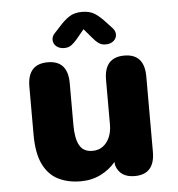

<svg xmlns="http://www.w3.org/2000/svg" viewBox="-50 -719 719 777"><g transform="rotate(-5 309.5 -331.0)"><path d="M155.5 -481Q237 -481 237 -389V-218.5Q237 -163.5 252.8 -135.8Q268.5 -108 305 -108Q330 -108 347.5 -121Q365 -134 374.8 -156.5Q384.5 -179 384.5 -207V-389Q384.5 -481 466.5 -481Q548 -481 548 -389V-83Q548 8.5 466.5 8.5Q407 8.5 391 -41.5L389.5 -55.5Q365 -26 328.8 -7.8Q292.5 10.5 247 10.5Q196 10.5 156.8 -8.8Q117.5 -28 95.2 -73Q73 -118 73 -194.5V-389Q73 -481 155.5 -481ZM428.5 -596.5Q440.5 -583.5 440.5 -570Q440.5 -553.5 428 -543Q415.5 -532.5 395.5 -532.5Q378.5 -532.5 366.5 -541.5Q354.5 -550.5 344 -563.5L311.5 -601.5L279.5 -563Q268.5 -550 256.8 -541.2Q245 -532.5 228 -532.5Q208 -532.5 195.5 -543Q183 -553.5 183 -570Q183 -584.5 195 -596.5L214.5 -617.5Q238 -644.5 259 -658.2Q280 -672 311.5 -672Q343.5 -672 364.2 -658.2Q385 -644.5 409 -617.5Z"/></g></svg>

Font: Sono Monospace
Style: Bold
Weight: 700
Designer: Tyler Finck
Foundry: Tyler Finck
Version: Version 2.112